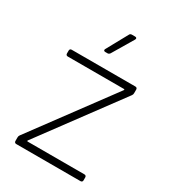

<svg xmlns="http://www.w3.org/2000/svg" viewBox="-173 -791 787 881"><g transform="rotate(30 220.5 -350.0)"><path d="M197 -570H209C214 -570 218 -573 221 -577L287 -688C291 -695 288 -700 280 -700H263C258 -700 253 -698 251 -693L190 -582C186 -575 189 -570 197 -570ZM54 0H395C401 0 405 -4 405 -10V-26C405 -32 401 -36 395 -36H94C91 -36 90 -39 92 -41L402 -460C405 -464 406 -468 406 -473V-492C406 -498 402 -502 396 -502H58C52 -502 48 -498 48 -492V-476C48 -470 52 -466 58 -466H356C359 -466 360 -463 358 -461L48 -42C45 -38 44 -34 44 -29V-10C44 -4 48 0 54 0Z"/></g></svg>

Font: Barlow ExtraLight
Style: Regular
Weight: 275
Designer: Jeremy Tribby
Foundry: Tribby Type
Version: Version 1.422;hotconv 1.0.109;makeotfexe 2.5.65596